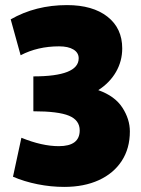

<svg xmlns="http://www.w3.org/2000/svg" viewBox="-20 -723 555 754"><path d="M232 11Q180 11 127.5 0.5Q75 -10 31 -29L64 -182Q145 -149 211 -149Q293 -149 293 -211Q293 -251 251 -268.5Q209 -286 111 -286V-423Q289 -423 289 -494Q289 -516 268.5 -528.5Q248 -541 212 -541Q128 -541 61 -506L22 -647Q120 -703 243 -703Q344 -703 402 -657.5Q460 -612 460 -533Q460 -483 435.5 -440.5Q411 -398 366 -369Q431 -346 460.5 -300.5Q490 -255 490 -207Q490 -140 458 -91Q426 -42 368 -15.5Q310 11 232 11Z"/></svg>

Font: Paytone One
Style: Regular
Weight: 400
Designer: Vernon Adams
Foundry: Vernon Adams
Version: Version 1.002; ttfautohint (v1.8.4.7-5d5b);gftools[0.9.23]